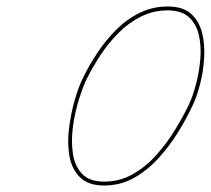

<svg xmlns="http://www.w3.org/2000/svg" viewBox="-20 -561 650 592"><path d="M574 -236Q574 -236 574 -236Q574 -236 574 -236Q574 -236 574 -236Q574 -236 574 -236Q556 -197 529.5 -154Q503 -111 469 -73.5Q435 -36 393 -12.5Q351 11 301 11Q252 11 226.5 -14.5Q201 -40 194 -80.5Q187 -121 193 -167Q199 -213 211 -254.5Q223 -296 237 -323Q255 -360 280.5 -398.5Q306 -437 338.5 -469.5Q371 -502 411 -521.5Q451 -541 497 -541Q544 -541 569 -518.5Q594 -496 603 -460Q612 -424 609.5 -382.5Q607 -341 597 -302Q587 -263 574 -236ZM247 -317Q236 -294 223.5 -254.5Q211 -215 205 -171.5Q199 -128 204.5 -89Q210 -50 232.5 -25.5Q255 -1 301 -1Q349 -1 389.5 -24Q430 -47 462.5 -83.5Q495 -120 520.5 -162Q546 -204 564 -242Q564 -242 564 -242Q564 -242 564 -242Q564 -242 564 -242Q564 -242 564 -242Q575 -266 584.5 -302Q594 -338 597.5 -377.5Q601 -417 593.5 -451.5Q586 -486 563 -507.5Q540 -529 497 -529Q453 -529 415 -510Q377 -491 345.5 -459.5Q314 -428 289.5 -390.5Q265 -353 247 -317Z"/></svg>

Font: FRB American Cursive Thin
Style: Italic
Weight: 100
Italic angle: -25°
Version: Version 2.0;Modular Font Editor K font №1